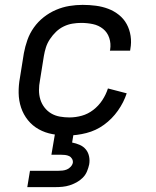

<svg xmlns="http://www.w3.org/2000/svg" viewBox="-20 -548 640 788"><path d="M258 8Q226 8 195.5 2.5Q165 -3 139 -17.5Q113 -32 94.5 -55Q76 -78 66.5 -106.5Q57 -135 56.5 -166.5Q56 -198 62 -230L78 -330Q83 -357 92.5 -384Q102 -411 119 -435Q136 -459 159.5 -477.5Q183 -496 210 -507.5Q237 -519 264.5 -523.5Q292 -528 319 -528Q347 -528 373.5 -524.5Q400 -521 424 -512Q448 -503 468 -487Q488 -471 500 -449Q512 -427 516 -400.5Q520 -374 515 -347L514 -340H431L432 -344Q436 -369 428.5 -392Q421 -415 403 -429.5Q385 -444 361.5 -449Q338 -454 313 -454Q296 -454 277.5 -451Q259 -448 241.5 -439.5Q224 -431 210 -417.5Q196 -404 185 -387.5Q174 -371 168.5 -353.5Q163 -336 160 -318L144 -218Q140 -198 140 -178Q140 -158 145.5 -140Q151 -122 162.5 -107Q174 -92 190 -82.5Q206 -73 225.5 -69.5Q245 -66 265 -66Q290 -66 315.5 -73Q341 -80 363 -97Q385 -114 400 -137Q415 -160 423 -185L500 -165Q488 -128 464 -94Q440 -60 407 -36Q374 -12 334.5 -2Q295 8 258 8ZM92 220 103 153H218Q227 153 236.5 152Q246 151 254.5 147.5Q263 144 270 136.5Q277 129 279 120Q280 111 275.5 103.5Q271 96 263.5 92.5Q256 89 247 88Q238 87 229 87H191L217 -66H293L276 37Q292 40 307 46.5Q322 53 332 65Q342 77 345.5 93.5Q349 110 346 127Q343 141 337 155.5Q331 170 319.5 181.5Q308 193 294 200.5Q280 208 266 212.5Q252 217 237 218.5Q222 220 207 220Z"/></svg>

Font: Iosevka Extended
Style: Italic
Weight: 400
Width: 7
Italic angle: -9°
Monospace: yes
Designer: Belleve Invis
Foundry: Belleve Invis
Version: Version 32.5.0; ttfautohint (v1.8.4)